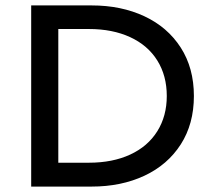

<svg xmlns="http://www.w3.org/2000/svg" viewBox="-20 -688 783 708"><path d="M695 -334Q695 -231 646.5 -155.5Q598 -80 512.5 -40Q427 0 318 0H95V-668H318Q427 -668 512.5 -628Q598 -588 646.5 -512.5Q695 -437 695 -334ZM595 -334Q595 -409 560 -465Q525 -521 460 -551Q395 -581 308 -581H195V-88H308Q395 -88 460 -118Q525 -148 560 -204Q595 -260 595 -334Z"/></svg>

Font: Madhuban
Style: Regular
Weight: 400
Designer: jaikishan Patel
Foundry: MagicType
Version: Version 1.000